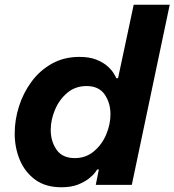

<svg xmlns="http://www.w3.org/2000/svg" viewBox="-20 -780 736 810"><path d="M239 10Q172 10 128.5 -22Q85 -54 63.5 -105.5Q42 -157 42 -217Q42 -274 60 -331Q78 -388 113 -435.5Q148 -483 199 -511.5Q250 -540 315 -540Q357 -540 386 -528.5Q415 -517 432.5 -501.5Q450 -486 459 -471.5Q468 -457 471 -450H478L544 -760H696L536 0H384L397 -65H390Q390 -65 382 -53.5Q374 -42 356 -27.5Q338 -13 309.5 -1.5Q281 10 239 10ZM296 -113Q342 -113 376 -141.5Q410 -170 428 -212.5Q446 -255 446 -298Q446 -346 421.5 -381.5Q397 -417 345 -417Q298 -417 264 -388.5Q230 -360 212 -317Q194 -274 194 -232Q194 -184 218.5 -148.5Q243 -113 296 -113Z"/></svg>

Font: Be Vietnam Pro
Style: Bold Italic
Weight: 700
Italic angle: -12°
Designer: Lam Bao, Tony Le, Vietanh Nguyen
Foundry: Yellow Type Foundry
Version: Version 1.002; ttfautohint (v1.8.3)